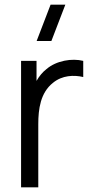

<svg xmlns="http://www.w3.org/2000/svg" viewBox="-20 -800 400 820"><path d="M136.5 -625H199.5L259 -780H196ZM143.5 0V-269.5C143.5 -334 152.5 -404 206.5 -446.5C245.5 -478.5 295.5 -480.5 335.5 -471V-540C288 -552 220.5 -541.5 178 -504.5C162.5 -492.5 147.5 -475 136 -454.5V-540H70V0Z"/></svg>

Font: Manrope
Style: Regular
Weight: 400
Designer: Mikhail Sharanda
Foundry: Mikhail Sharanda
Version: Version 4.505